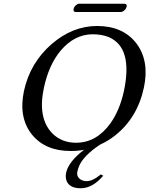

<svg xmlns="http://www.w3.org/2000/svg" viewBox="-20 -797 798 1026"><path d="M627 -732.9H382.8Q371.1 -734.4 373 -748Q376.5 -765.1 393.1 -774.4Q397.9 -776.9 401.4 -776.9H646Q658.7 -775.4 657.2 -763.2Q653.3 -745.1 635.7 -735.4Q630.9 -733.4 627 -732.9ZM531.7 142.1Q474.1 209 411.6 209Q347.2 209 334 164.1Q329.1 146 333.5 125Q347.2 65.9 429.2 3.4Q393.1 10.3 356.9 9.8Q222.7 9.8 151.4 -77.1Q78.1 -168 107.9 -310.1Q140.1 -460.4 255.9 -561.5Q367.7 -657.7 498 -658.2Q637.7 -658.2 709 -564.9Q779.3 -471.7 749 -329.1Q713.9 -164.6 590.3 -69.3Q554.7 -42 515.1 -24.4Q427.7 33.7 403.3 88.9Q397 104 393.6 119.1Q387.2 149.4 414.6 164.6Q427.2 170.9 442.9 170.9Q474.1 170.9 512.2 140.1Q515.6 137.2 518.1 134.8ZM475.6 -613.8Q377.9 -613.8 303.7 -525.9Q240.7 -450.2 214.4 -327.1Q180.2 -165.5 259.8 -84Q310.1 -34.2 386.2 -34.2Q496.1 -34.2 571.3 -139.6Q620.1 -209.5 642.1 -310.1Q691.9 -544.9 559.1 -599.6Q522.5 -613.8 475.6 -613.8Z"/></svg>

Font: Linux Biolinum Capitals O
Style: Italic Samll Caps
Weight: 400
Italic angle: -12°
Designer: Philipp H. Poll
Foundry: Philipp H. Poll
Version: Version 0.6.2